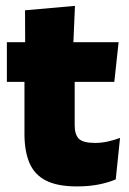

<svg xmlns="http://www.w3.org/2000/svg" viewBox="-20 -640 450 671"><path d="M249 11.5Q180.5 11.5 140.2 -9.2Q100 -30 82.8 -71Q65.5 -112 65.5 -172V-436H241V-202Q241 -170 255.5 -155.2Q270 -140.5 312.5 -140.5Q335.5 -140.5 358.2 -145.8Q381 -151 399.5 -158L384.5 -13Q358.5 -2 324.5 4.8Q290.5 11.5 249 11.5ZM4 -354V-492.5H394.5L379.5 -354ZM68 -480.5 67.5 -604 242 -619.5 236 -480.5Z"/></svg>

Font: Anek Telugu Medium ExtraBold
Style: Regular
Weight: 800
Version: Version 1.003